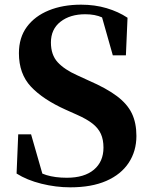

<svg xmlns="http://www.w3.org/2000/svg" viewBox="-20 -783 644 822"><path d="M281 19Q219 19 157 3.5Q95 -12 51 -40L58 -208H113L169 -13L103 -41L91 -79Q141 -45 178.5 -33.5Q216 -22 266 -22Q341 -22 382 -56.5Q423 -91 423 -151Q423 -185 412 -209.5Q401 -234 376.5 -253.5Q352 -273 309 -292L262 -313Q164 -357 112.5 -412Q61 -467 61 -555Q61 -622 95 -668Q129 -714 189 -738.5Q249 -763 327 -763Q386 -763 436.5 -748Q487 -733 526 -707L519 -546H463L410 -733L481 -703L490 -661Q447 -695 417 -708.5Q387 -722 345 -722Q280 -722 239 -690Q198 -658 198 -601Q198 -548 227 -516.5Q256 -485 310 -461L360 -438Q436 -405 480.5 -371.5Q525 -338 544.5 -297.5Q564 -257 564 -201Q564 -136 531 -86Q498 -36 435 -8.5Q372 19 281 19Z"/></svg>

Font: Noto Serif TC ExtraLight ExtraBold
Style: Regular
Weight: 800
Version: Version 2.002-H1;hotconv 1.1.0;makeotfexe 2.6.0